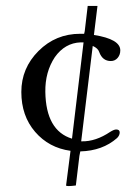

<svg xmlns="http://www.w3.org/2000/svg" viewBox="-20 -626 458 648"><path d="M297 -508Q386 -494 386 -456Q386 -441 377 -430.5Q368 -420 354 -420Q326 -420 315 -450Q311 -463 293 -471L254 -149H256Q303 -148 352 -181Q365 -189 372 -189Q384 -189 384 -179Q384 -169 375 -160Q326 -117 251 -115L248 -100L236 0Q204 4 203 0L218 -117Q145 -127 98.5 -181Q52 -235 52 -315.5Q52 -396 110 -454Q168 -512 251 -512H264L266 -521L276 -606H309ZM223 -158 262 -483H252Q199 -481 165 -433Q132 -383 133 -316Q135 -185 223 -158Z"/></svg>

Font: GFS Didot
Style: Regular
Weight: 400
Designer: Takis Katsoulidis and George D. Matthiopoulos
Foundry: Takis Katsoulidis and George D. Matthiopoulos
Version: Version 1.0